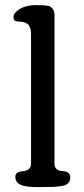

<svg xmlns="http://www.w3.org/2000/svg" viewBox="-20 -744 335 764"><path d="M168.9 0 127 0.5Q63 0.5 47.9 -19Q41 -27.8 41 -40.3Q41 -52.7 50.8 -57.6Q60.5 -62.5 72.3 -63Q84 -63.5 93.8 -70.6Q103.5 -77.6 103.5 -93.3V-608.9Q103.5 -653.3 68.4 -656.7Q64.9 -657.2 59.6 -657.7Q54.2 -658.2 51.8 -658.4Q49.3 -658.7 45.7 -659.4Q42 -660.2 40.3 -661.1Q38.6 -662.1 37.1 -663.6Q33.7 -666.5 33.7 -677.7Q33.7 -689 48.8 -701.2Q76.2 -723.6 122.6 -723.6Q171.9 -723.6 180.2 -717.8Q196.8 -706.1 196.8 -687V-93.3Q196.8 -64.9 228.3 -63.2Q259.8 -61.5 259.8 -38.1Q259.8 -11.2 230.5 -4.9Q208 0 168.9 0Z"/></svg>

Font: Corben
Style: Regular
Weight: 400
Designer: vernon adams
Foundry: vernon adams
Version: Version 1.101